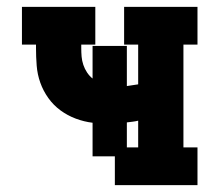

<svg xmlns="http://www.w3.org/2000/svg" viewBox="-20 -540 640 560"><path d="M315 0V-84H250V-182Q225 -185 201 -194Q177 -203 156.5 -218Q136 -233 121 -254Q106 -275 97.5 -299Q89 -323 87 -348.5Q85 -374 85 -400V-410H44V-520H258V-410H217V-400Q217 -387 218 -375Q219 -363 223 -351Q227 -339 234 -328.5Q241 -318 250 -311V-406H350V-289Q358 -290 366.5 -291.5Q375 -293 383 -294V-410H342V-520H556V-410H515V-110H556V0ZM383 -110V-188Q375 -186 366.5 -185Q358 -184 350 -183V-110Z"/></svg>

Font: Iosevka Etoile Extrabold
Style: Regular
Weight: 800
Designer: Belleve Invis
Foundry: Belleve Invis
Version: Version 22.1.2; ttfautohint (v1.8.4)